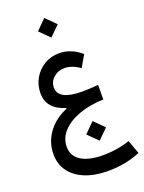

<svg xmlns="http://www.w3.org/2000/svg" viewBox="-216 -990 1064 1417"><g transform="rotate(-20 316.5 -281.5)"><path d="M317.4 21 394.5 -56.2 472.2 21 394.5 98.1ZM505.9 -542.5 453.1 -450.7Q390.6 -494.6 333.5 -494.6Q281.7 -494.6 246.3 -462.9Q210.9 -431.2 210.9 -384.8Q210.9 -286.6 400.4 -286.6Q426.8 -286.6 458.7 -288.3Q490.7 -290 524.4 -293L523.9 -178.7Q413.1 -175.3 328.9 -144Q244.6 -112.8 197.5 -60.5Q150.4 -8.3 150.4 58.1Q150.4 129.9 211.2 168.7Q272 207.5 383.8 207.5Q438.5 207.5 493.4 198.5Q548.3 189.5 593.8 172.9L632.8 281.2Q513.2 329.6 379.9 329.6Q275.4 329.6 199 298.8Q122.6 268.1 81.1 210.9Q39.6 153.8 39.6 75.7Q39.6 -17.1 94.5 -92.5Q149.4 -168 246.1 -208V-212.9Q103.5 -255.4 103.5 -379.4Q103.5 -443.8 134 -496.6Q164.6 -549.3 216.3 -580.3Q268.1 -611.3 331.1 -611.3Q425.8 -611.3 505.9 -542.5ZM242.7 -815.9 319.8 -893.1 397.5 -815.9 319.8 -738.8Z"/></g></svg>

Font: Estedad-FD SemiBold
Style: Regular
Weight: 600
Designer: Amin Abedi
Version: Version 7.3